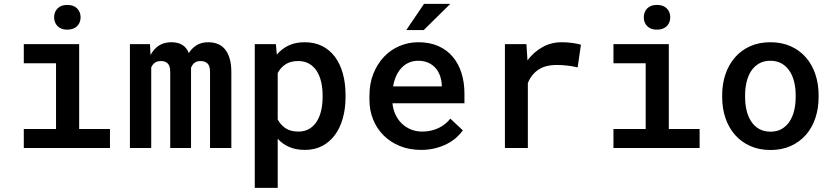

<svg xmlns="http://www.w3.org/2000/svg" viewBox="-20 -753 4241 977"><path d="M101.1 -528.3H382.8V-96.7H539.6V0H101.1V-96.7H265.1V-431.2H101.1ZM255.4 -665Q255.4 -692.4 272.9 -710.2Q290.5 -728 322.3 -728Q354.5 -728 372.3 -710.2Q390.1 -692.4 390.1 -665Q390.1 -637.7 372.3 -619.9Q354.5 -602.1 322.3 -602.1Q290.5 -602.1 272.9 -619.9Q255.4 -637.7 255.4 -665Z M743.2 -528.3 746.1 -472.7Q761.7 -503.4 788.1 -520.8Q814.5 -538.1 851.6 -538.1Q885.3 -538.1 907.5 -524.7Q929.7 -511.2 940.9 -482.9Q956.5 -508.3 981 -523.2Q1005.4 -538.1 1040 -538.1Q1065.9 -538.1 1087.6 -529.5Q1109.4 -521 1124.8 -502.4Q1140.1 -483.9 1148.7 -455.1Q1157.2 -426.3 1157.2 -385.7V0H1048.8V-386.7Q1048.8 -418.5 1035.4 -430.4Q1022 -442.4 1001 -442.4Q981 -442.4 969.2 -432.9Q957.5 -423.3 952.1 -407.7V0H846.2V-386.7Q846.2 -417.5 833.7 -429.9Q821.3 -442.4 799.8 -442.4Q779.3 -442.4 767.6 -433.6Q755.9 -424.8 749.5 -409.7V0H641.1V-528.3Z M1738.3 -258.8Q1738.3 -201.2 1724.6 -151.9Q1710.9 -102.5 1684.6 -66.7Q1658.2 -30.8 1619.9 -10.5Q1581.5 9.8 1531.7 9.8Q1486.8 9.8 1452.4 -4.9Q1418 -19.5 1393.1 -46.9V203.1H1276.4V-528.3H1383.8L1388.7 -475.1Q1414.1 -505.4 1449 -521.7Q1483.9 -538.1 1530.3 -538.1Q1580.6 -538.1 1619.4 -518.6Q1658.2 -499 1684.6 -463.6Q1710.9 -428.2 1724.6 -378.7Q1738.3 -329.1 1738.3 -269ZM1621.6 -269Q1621.6 -304.7 1614.3 -336.2Q1606.9 -367.7 1591.8 -391.4Q1576.7 -415 1553.2 -428.7Q1529.8 -442.4 1497.6 -442.4Q1458.5 -442.4 1433.1 -425.8Q1407.7 -409.2 1393.1 -381.3V-145Q1407.7 -117.7 1432.9 -100.6Q1458 -83.5 1498.5 -83.5Q1530.8 -83.5 1554.2 -97.7Q1577.6 -111.8 1592.5 -135.7Q1607.4 -159.7 1614.5 -191.4Q1621.6 -223.1 1621.6 -258.8Z M2122.1 9.8Q2063.5 9.8 2015.1 -9.8Q1966.8 -29.3 1932.4 -63.5Q1897.9 -97.7 1878.9 -144.3Q1859.9 -190.9 1859.9 -245.1V-265.1Q1859.9 -328.1 1880.1 -378.4Q1900.4 -428.7 1934.3 -464.4Q1968.3 -500 2013.4 -519Q2058.6 -538.1 2108.4 -538.1Q2166 -538.1 2210 -518.8Q2253.9 -499.5 2283.4 -464.6Q2313 -429.7 2328.1 -381.8Q2343.3 -334 2343.3 -276.9V-227.5H1977.1Q1980 -196.8 1992.2 -170.4Q2004.4 -144 2024.2 -124.8Q2043.9 -105.5 2070.6 -94.5Q2097.2 -83.5 2128.9 -83.5Q2173.3 -83.5 2210.7 -101.1Q2248 -118.7 2271.5 -149.4L2335 -89.8Q2322.3 -70.8 2302.2 -53Q2282.2 -35.2 2255.4 -21.2Q2228.5 -7.3 2195.1 1.2Q2161.6 9.8 2122.1 9.8ZM2107.9 -443.8Q2083.5 -443.8 2062.5 -435.1Q2041.5 -426.3 2024.9 -409.4Q2008.3 -392.6 1996.8 -368.4Q1985.4 -344.2 1980.5 -313.5H2228V-322.3Q2226.6 -345.7 2219 -367.4Q2211.4 -389.2 2196.8 -406.2Q2182.1 -423.3 2159.9 -433.6Q2137.7 -443.8 2107.9 -443.8ZM2137.7 -733.4H2271.5L2136.2 -600.1H2047.4Z M2838.9 -538.1Q2853 -538.1 2867.2 -537.1Q2881.3 -536.1 2894.3 -534.2Q2907.2 -532.2 2918 -530Q2928.7 -527.8 2936 -524.9L2919.4 -410.2Q2865.7 -422.4 2813.5 -422.4Q2754.9 -422.4 2719 -397.9Q2683.1 -373.5 2666 -330.1V0H2549.3V-528.3H2658.7L2664.1 -445.8Q2696.3 -488.8 2740.5 -513.4Q2784.7 -538.1 2838.9 -538.1Z M3101.6 -528.3H3383.3V-96.7H3540V0H3101.6V-96.7H3265.6V-431.2H3101.6ZM3255.9 -665Q3255.9 -692.4 3273.4 -710.2Q3291 -728 3322.8 -728Q3355 -728 3372.8 -710.2Q3390.6 -692.4 3390.6 -665Q3390.6 -637.7 3372.8 -619.9Q3355 -602.1 3322.8 -602.1Q3291 -602.1 3273.4 -619.9Q3255.9 -637.7 3255.9 -665Z M3654.8 -269Q3654.8 -326.2 3671.6 -375.5Q3688.5 -424.8 3720 -460.9Q3751.5 -497.1 3796.9 -517.6Q3842.3 -538.1 3899.9 -538.1Q3958 -538.1 4003.7 -517.6Q4049.3 -497.1 4080.8 -460.9Q4112.3 -424.8 4128.9 -375.5Q4145.5 -326.2 4145.5 -269V-258.8Q4145.5 -201.2 4128.9 -151.9Q4112.3 -102.5 4080.8 -66.7Q4049.3 -30.8 4003.9 -10.3Q3958.5 10.3 3900.9 10.3Q3842.8 10.3 3797.1 -10.3Q3751.5 -30.8 3720 -66.7Q3688.5 -102.5 3671.6 -151.9Q3654.8 -201.2 3654.8 -258.8ZM3771.5 -258.8Q3771.5 -222.7 3779.1 -190.9Q3786.6 -159.2 3802.5 -135Q3818.4 -110.8 3842.8 -96.9Q3867.2 -83 3900.9 -83Q3933.6 -83 3957.8 -96.9Q3981.9 -110.8 3997.8 -135Q4013.7 -159.2 4021.2 -190.9Q4028.8 -222.7 4028.8 -258.8V-269Q4028.8 -304.2 4021.2 -335.9Q4013.7 -367.7 3997.8 -391.6Q3981.9 -415.5 3957.8 -429.7Q3933.6 -443.8 3899.9 -443.8Q3866.7 -443.8 3842.3 -429.7Q3817.9 -415.5 3802.2 -391.6Q3786.6 -367.7 3779.1 -335.9Q3771.5 -304.2 3771.5 -269Z"/></svg>

Font: Roboto Mono
Style: Regular
Weight: 500
Designer: Google
Version: Version 2.000986; 2015; ttfautohint (v1.3)